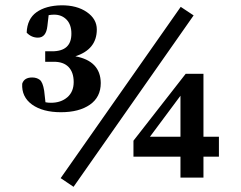

<svg xmlns="http://www.w3.org/2000/svg" viewBox="-20 -680 920 734"><path d="M211.9 1 670.9 -653.8 720.2 -621.1 261.2 34.2ZM102.5 -280.3Q62 -309.6 64.9 -359.9Q72.3 -383.8 103 -383.8Q120.1 -383.8 131.8 -375Q143.6 -366.2 148.9 -333L153.8 -289.1Q163.6 -287.1 174.8 -287.1Q212.9 -287.1 237.3 -308.1Q261.7 -329.1 261.7 -366.2Q261.7 -403.3 242.2 -423.8Q222.2 -444.3 185.1 -443.8H152.8V-483.9H179.2Q253.4 -483.9 252.9 -551.8Q252.9 -585.9 234.4 -605Q215.8 -624 187 -624Q177.7 -624 166 -622.1L161.1 -580.1Q156.2 -536.1 125 -536.1Q100.1 -536.1 82 -555.2Q84 -607.9 119.6 -633.3Q155.3 -658.7 214.8 -659.7Q273.9 -660.2 312 -633.8Q350.1 -607.4 350.1 -567.4Q350.1 -491.2 268.1 -464.8Q364.3 -446.8 365.2 -362.8Q365.2 -308.6 323.7 -279.8Q282.2 -251 212.9 -251Q143.6 -251 102.5 -280.3ZM816.9 -81.1H757.8V-1H669.9V-81.1H490.2V-142.1L689.9 -397.9H757.8V-157.2H816.9ZM669.9 -157.2V-314L553.2 -157.2Z"/></svg>

Font: SourceSerifPro-Bold
Style: Bold
Weight: 700
Designer: Frank Grießhammer
Foundry: Adobe Systems Incorporated
Version: Version 1.014;PS Version 1.0;hotconv 1.0.73;makeotf.lib2.5.5